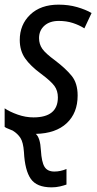

<svg xmlns="http://www.w3.org/2000/svg" viewBox="-23 -566 417 826"><path d="M199 240Q218 240 235 236Q252 232 263 228V161Q237 172 211 172Q181 172 168.5 151.5Q156 131 153 81Q150 26 131 10Q217 8 264 -36Q311 -80 311 -155Q311 -208 285.5 -239.5Q260 -271 214 -306Q173 -336 159 -356Q145 -376 145 -402Q145 -435 168 -455.5Q191 -476 230 -476Q263 -476 290.5 -467Q318 -458 340 -444L371 -510Q345 -525 308.5 -535.5Q272 -546 229 -546Q152 -546 107 -503Q62 -460 62 -394Q62 -348 85 -315Q108 -282 153 -249Q196 -217 211 -196.5Q226 -176 226 -147Q226 -61 121 -61Q87 -61 53 -73Q19 -85 -3 -100V-20Q4 -15 14 -11.5Q24 -8 32 -4Q53 9 65 27.5Q77 46 80 88Q84 167 109.5 203.5Q135 240 199 240Z"/></svg>

Font: Noto Sans UI SemiCondensed
Style: Italic
Weight: 400
Width: 4
Italic angle: -12°
Designer: Monotype Design Team
Foundry: Monotype Imaging Inc.
Version: Version 1.901